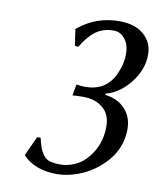

<svg xmlns="http://www.w3.org/2000/svg" viewBox="-73 -669 611 737"><g transform="rotate(10 232.0 -300.0)"><path d="M208 -28.8Q230.5 -28.8 259.3 -40.5Q288.1 -52.2 311 -80.1Q353.5 -130.9 354 -201.7Q354 -244.1 331.1 -268.1Q300.3 -300.3 245.1 -299.8Q217.3 -299.8 205.1 -297.9L212.9 -341.8Q231.9 -338.9 247.1 -338.9Q328.1 -338.9 360.8 -409.2Q379.9 -449.7 379.9 -489.7Q379.9 -526.4 362.1 -548.6Q344.2 -570.8 318.8 -570.8Q277.8 -570.8 249 -549.8Q220.2 -528.8 194.8 -485.8L181.2 -486.8L171.9 -550.8L175.8 -554.2Q244.6 -610.4 334 -609.9Q394.5 -609.9 429.2 -579.8Q463.9 -549.8 463.9 -502.9Q463.9 -442.4 421.4 -390.1Q379.9 -339.4 329.1 -327.1V-321.8Q376.5 -316.9 406 -285.9Q435.5 -254.9 435.5 -207Q435.5 -116.2 357.9 -51.3Q322.8 -21.5 279.5 -5.9Q236.3 9.8 199.2 9.8Q113.3 9.8 66.9 -38.1L64.9 -41L99.1 -116.2L112.8 -117.2Q119.6 -89.4 123.8 -78.1Q127.9 -66.9 137.9 -52.5Q147.9 -38.1 164.6 -33.4Q181.2 -28.8 208 -28.8Z"/></g></svg>

Font: Linux Biolinum
Style: Italic
Weight: 400
Italic angle: -12°
Designer: Philipp H. Poll
Foundry: Philipp H. Poll
Version: Version 1.1.3 ; ttfautohint (v0.9)